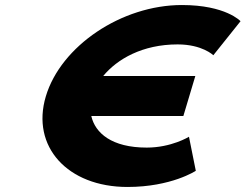

<svg xmlns="http://www.w3.org/2000/svg" viewBox="-20 -748 981 767"><path d="M566.2 -158.4C426.1 -158.4 360 -216.7 344.7 -284.6H712.5L760.3 -444.4H392.3C448.1 -512.1 549.2 -570.6 689.5 -570.6C788.2 -570.6 832.2 -527.3 832.2 -527.3L940.9 -663.3C940.9 -663.3 882 -727.9 706.7 -727.9C466.1 -727.9 223.4 -564.7 163.1 -363.2C103.1 -162.6 249.7 -1.1 489.3 -1.1C664.7 -1.1 762.2 -65.7 762.2 -65.7L734.9 -201.7C734.9 -201.7 664.9 -158.4 566.2 -158.4Z"/></svg>

Font: Hussar
Style: BdSuprExtOblThree
Weight: 700
Foundry: Cannot Into Space Fonts
Version: Version 2.00